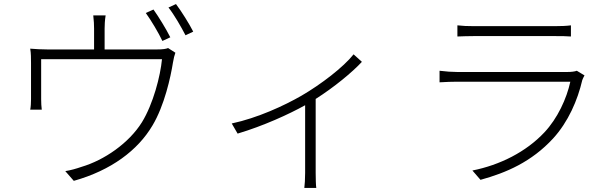

<svg xmlns="http://www.w3.org/2000/svg" viewBox="-20 -856 3040 947"><path d="M820 -672C799 -714 762 -774 737 -809L699 -792C726 -755 762 -694 781 -654ZM496 -612V-715C496 -731 497 -756 501 -780H440C443 -756 444 -731 444 -715V-612H218C184 -612 155 -614 129 -616C133 -595 133 -565 133 -545V-367C133 -352 132 -328 129 -315H186C184 -328 183 -351 183 -366V-564H779C771 -481 736 -344 680 -253C616 -150 494 -66 382 -33C356 -24 328 -16 302 -12L344 36C529 -16 660 -115 732 -237C791 -335 822 -477 833 -547C836 -566 841 -586 845 -596L809 -619C800 -615 784 -612 750 -612ZM811 -819C840 -782 872 -726 895 -682L933 -700C914 -738 875 -800 848 -836Z M1724 -588C1674 -525 1565 -441 1467 -384C1382 -335 1250 -274 1123 -247L1152 -197C1279 -235 1404 -292 1485 -337V-3C1485 24 1483 59 1481 71H1540C1538 59 1537 24 1537 -3V-368C1627 -425 1718 -500 1765 -551Z M2825 -507C2815 -503 2797 -501 2780 -501H2234C2210 -501 2180 -503 2148 -507V-450C2180 -452 2211 -453 2234 -453H2793C2775 -370 2730 -272 2665 -203C2575 -107 2446 -42 2310 -15L2350 31C2477 -4 2601 -57 2708 -173C2783 -255 2829 -362 2852 -461C2854 -467 2859 -477 2863 -484ZM2236 -676C2262 -677 2288 -678 2317 -678H2715C2747 -678 2774 -678 2796 -676V-731C2774 -728 2747 -727 2716 -727H2317C2286 -727 2261 -728 2236 -731Z"/></svg>

Font: Noto Sans CJK KR Light
Style: Regular
Weight: 300
Designer: Ryoko NISHIZUKA (kana & ideographs); Paul D. Hunt (Latin, Greek & Cyrillic); Wenlong ZHANG (bopomofo); Sandoll Communica
Foundry: Adobe Systems Incorporated
Version: Version 1.004;PS 1.004;hotconv 1.0.82;makeotf.lib2.5.63406